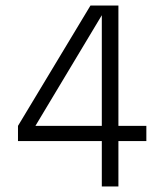

<svg xmlns="http://www.w3.org/2000/svg" viewBox="-20 -674 574 694"><path d="M108 -219H348V-619ZM408 0H348V-164H45V-219L307 -654H408V-219H509V-164H408Z"/></svg>

Font: Hind Vadodara Light
Style: Regular
Weight: 300
Designer: Hitesh Malaviya
Foundry: Indian Type Foundry
Version: Version 1.000;PS 1.0;hotconv 1.0.86;makeotf.lib2.5.63406; tt